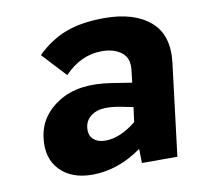

<svg xmlns="http://www.w3.org/2000/svg" viewBox="-64 -578 687 656"><g transform="rotate(-10 279.5 -250.0)"><path d="M338 -510Q441 -510 497 -462Q553 -414 541 -318L502 0H379L378 -49Q295 10 206 10Q134 10 94 -31.5Q54 -73 63 -143Q72 -218 142 -261.5Q212 -305 324 -287L394 -276L399 -319Q404 -360 378 -380Q352 -400 310 -400Q237 -400 180 -340L103 -423Q150 -469 205 -489.5Q260 -510 338 -510ZM216 -151Q213 -126 228 -111.5Q243 -97 270 -97Q321 -97 377 -142L384 -193L345 -201Q280 -214 249.5 -198Q219 -182 216 -151Z"/></g></svg>

Font: Orkney
Style: BoldItalic
Weight: 700
Designer: Samuel Oakes and Alfredo Marco Pradil
Foundry: Alfredo Marco Pradil
Version: 1.0; ttfautohint (v1.5)